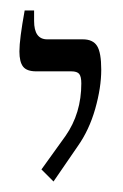

<svg xmlns="http://www.w3.org/2000/svg" viewBox="-20 -667 235 366"><path d="M59 -344 105 -408Q135 -451 135 -508Q135 -521 131 -526Q127 -531 116 -531H49Q31 -531 24 -540Q17 -549 17 -569Q17 -592 27 -647H45V-627Q45 -592 70 -592H138Q157 -592 165 -579.5Q173 -567 173 -534Q173 -500 161.5 -459.5Q150 -419 128 -388L82 -321Z"/></svg>

Font: Noto Serif Hebrew CondLight
Style: Regular
Weight: 300
Width: 3
Designer: Monotype Design Team
Foundry: Monotype Imaging Inc.
Version: Version 1.000